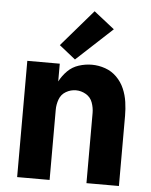

<svg xmlns="http://www.w3.org/2000/svg" viewBox="-55 -826 685 872"><g transform="rotate(5 288.0 -390.5)"><path d="M56 0H204V-320Q204 -344 212.5 -367.5Q221 -391 242.5 -403.5Q264 -416 288 -416Q312 -416 333.5 -403.5Q355 -391 363.5 -367.5Q372 -344 372 -320V0H520V-320Q520 -351 515.5 -382.5Q511 -414 498.5 -443Q486 -472 463.5 -494.5Q441 -517 411 -527.5Q381 -538 350 -538Q320 -538 290.5 -528.5Q261 -519 239.5 -497.5Q218 -476 204 -449V-530H56ZM271 -555 435 -707 341 -781 197 -614Z"/></g></svg>

Font: Iosevka Sparkle Heavy
Style: Regular
Weight: 900
Designer: Belleve Invis
Foundry: Belleve Invis
Version: Version 4.5.0; ttfautohint (v1.8.3)